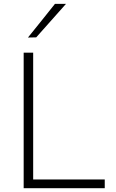

<svg xmlns="http://www.w3.org/2000/svg" viewBox="-20 -990 608 1010"><path d="M104.5 0V-713H154.5V-46H531V0ZM127 -792.5Q163 -837 198.5 -881.2Q234 -925.5 269 -969.5H327Q287.5 -925 248.5 -881.2Q209.5 -837.5 170.5 -793.5Z"/></svg>

Font: Commissioner ExtraLight
Style: Regular
Weight: 200
Designer: Kostas Bartsokas
Foundry: Kostas Bartsokas
Version: Version 1.000; ttfautohint (v1.8.3)